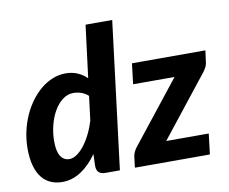

<svg xmlns="http://www.w3.org/2000/svg" viewBox="-81 -849 1142 958"><g transform="rotate(-10 490.0 -369.5)"><path d="M17.5 0ZM379 0Q366 0 357.2 -3.5Q348.5 -7 343.5 -13Q338.5 -19 336.5 -27Q334.5 -35 334.5 -44.5L336.5 -103Q300.5 -51.5 255.8 -22Q211 7.5 160.5 7.5Q128.5 7.5 102 -4Q75.5 -15.5 56.8 -39.2Q38 -63 27.8 -99.5Q17.5 -136 17.5 -186Q17.5 -230 26.8 -272.2Q36 -314.5 52.8 -352Q69.5 -389.5 92.8 -421Q116 -452.5 143.8 -475.2Q171.5 -498 203.2 -510.8Q235 -523.5 269 -523.5Q302.5 -523.5 329.5 -511.8Q356.5 -500 376.5 -480L410 -745.5H545L452.5 0ZM215 -99Q233 -99 252.5 -112.2Q272 -125.5 290 -148.5Q308 -171.5 323.5 -202.5Q339 -233.5 350 -269L365.5 -392.5Q349.5 -407.5 329.5 -414Q309.5 -420.5 290.5 -420.5Q260.5 -420.5 235.5 -401.2Q210.5 -382 192.5 -350.8Q174.5 -319.5 164.5 -279.8Q154.5 -240 154.5 -199.5Q154.5 -148 170.5 -123.5Q186.5 -99 215 -99ZM969 -459.5Q968 -445 961.2 -432Q954.5 -419 946.5 -409L705.5 -104H921L908.5 0H528.5L535.5 -57Q536.5 -65.5 542.5 -78.8Q548.5 -92 558 -103L802 -411.5H592L604.5 -515.5H976.5Z"/></g></svg>

Font: Lato Heavy
Style: Italic
Weight: 800
Italic angle: -7°
Designer: Lukasz Dziedzic
Foundry: tyPoland Lukasz Dziedzic
Version: Version 2.007; 2014-02-27